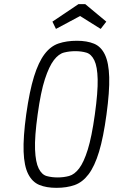

<svg xmlns="http://www.w3.org/2000/svg" viewBox="-20 -893 545 923"><path d="M106 -343Q91 -233 93.5 -164Q96 -95 115.5 -56.5Q135 -18 169 -4Q203 10 251 10Q301 10 339 -3.5Q377 -17 406 -55.5Q435 -94 456 -163Q477 -232 492 -343Q507 -453 505 -522Q503 -591 484.5 -630Q466 -669 432 -683Q398 -697 350 -697Q300 -697 261.5 -684Q223 -671 194 -632.5Q165 -594 143.5 -525Q122 -456 106 -343ZM161 -343Q176 -452 196 -513Q216 -574 239 -604Q262 -634 288 -640.5Q314 -647 342 -647Q371 -647 395 -640Q419 -633 433.5 -603Q448 -573 449.5 -512Q451 -451 436 -343Q421 -235 402 -174Q383 -113 360.5 -83.5Q338 -54 312 -47Q286 -40 257 -40Q229 -40 205 -46.5Q181 -53 166 -83Q151 -113 148.5 -174Q146 -235 161 -343ZM357 -873 232 -789 249 -754 365 -816 464 -754 491 -789 390 -873Z"/></svg>

Font: Secuela ExtLt
Style: Italic
Weight: 200
Italic angle: -8°
Designer: Fernando Haro
Foundry: deFharo
Version: Version 1.704